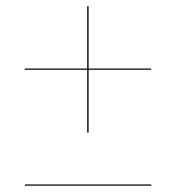

<svg xmlns="http://www.w3.org/2000/svg" viewBox="-20 -610 570 622"><path d="M262.5 -180.5H267V-384H469.5V-388H267V-590H262.5V-388H60V-384H262.5ZM60.5 -12.5V-8.5H470V-12.5Z"/></svg>

Font: Bodoni* 36pt Medium
Style: Regular
Weight: 500
Version: Version 2.3